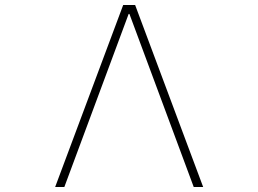

<svg xmlns="http://www.w3.org/2000/svg" viewBox="-20 -753 1040 773"><path d="M239 0H202L476 -733H524L798 0H760L501 -697H498Z"/></svg>

Font: IBM Plex Sans JP ExtraLight
Style: Regular
Weight: 200
Designer: Mike Abbink; Paul van der Laan; Pieter van Rosmalen; Wujin Sim; Yejin Wi; Jinhee Kim; Boomi Park; Yona Kim; Kichan Ma
Foundry: Sandoll Inc.
Version: Version 1.001